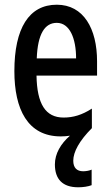

<svg xmlns="http://www.w3.org/2000/svg" viewBox="-20 -569 470 815"><path d="M291 113C291 76 317 28 370 -25V-108C328 -81 291 -70 250 -70C173 -70 137 -128 135 -248H392V-309C392 -447 335 -549 221 -549C103 -549 41 -449 41 -267C41 -106 97 10 238 10C251 10 264 9 277 7C238 41 213 83 213 129C213 191 245 226 312 226C332 226 354 223 369 217V151C361 155 346 158 333 158C306 158 291 143 291 113ZM221 -472C276 -472 303 -406 303 -321H136C140 -425 170 -472 221 -472Z"/></svg>

Font: Noto Sans Khmer ExtraCondensed Medium
Style: Regular
Weight: 500
Width: 2
Designer: Danh Hong and the Monotype Design Team
Foundry: Monotype Imaging Inc.
Version: Version 2.004